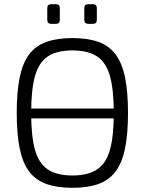

<svg xmlns="http://www.w3.org/2000/svg" viewBox="-20 -885 699 918"><path d="M85 -319V-366H568V-319ZM326 -703Q400 -703 451 -684.5Q502 -666 533 -624.5Q564 -583 578 -514Q592 -445 592 -345Q592 -245 578 -176Q564 -107 533 -65.5Q502 -24 451 -5.5Q400 13 326 13Q253 13 201.5 -5.5Q150 -24 119 -65.5Q88 -107 74 -176Q60 -245 60 -345Q60 -445 74 -514Q88 -583 119 -624.5Q150 -666 201.5 -684.5Q253 -703 326 -703ZM326 -644Q252 -644 209 -615.5Q166 -587 147.5 -522Q129 -457 129 -345Q129 -233 147.5 -168Q166 -103 209 -74.5Q252 -46 326 -46Q400 -46 443.5 -74.5Q487 -103 505.5 -168Q524 -233 524 -345Q524 -457 505.5 -522Q487 -587 443.5 -615.5Q400 -644 326 -644ZM425 -865Q443 -865 443 -846V-790Q443 -771 425 -771H402Q383 -771 383 -790V-846Q383 -865 402 -865ZM248 -865Q266 -865 266 -846V-790Q266 -771 248 -771H225Q206 -771 206 -790V-846Q206 -865 225 -865Z"/></svg>

Font: Exo 2 Light
Style: Regular
Weight: 300
Designer: Natanael Gama
Foundry: Natanael Gama
Version: Version 2.010